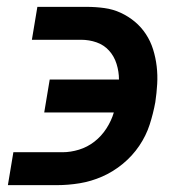

<svg xmlns="http://www.w3.org/2000/svg" viewBox="-20 -540 540 560"><path d="M3 0 19 -96H162Q186 -96 210.5 -103.5Q235 -111 255.5 -127Q276 -143 290.5 -165.5Q305 -188 312 -212H109L125 -308H327Q327 -331 320 -353.5Q313 -376 298 -392.5Q283 -409 261.5 -416.5Q240 -424 216 -424H73L89 -520H232Q259 -520 284.5 -516.5Q310 -513 332.5 -502.5Q355 -492 373.5 -476.5Q392 -461 405.5 -440.5Q419 -420 426.5 -396Q434 -372 437 -346.5Q440 -321 438.5 -295Q437 -269 433 -242Q427 -209 416.5 -176.5Q406 -144 386 -114.5Q366 -85 338 -62Q310 -39 278 -25Q246 -11 212.5 -5.5Q179 0 146 0Z"/></svg>

Font: Iosevka SS18
Style: Bold Italic
Weight: 700
Italic angle: -9°
Monospace: yes
Designer: Belleve Invis
Foundry: Belleve Invis
Version: Version 25.1.1; ttfautohint (v1.8.4)